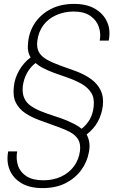

<svg xmlns="http://www.w3.org/2000/svg" viewBox="-20 -732 603 984"><path d="M198 232Q132 232 89.5 206.5Q47 181 29.5 138.5Q12 96 22 44H68Q61 83 72.5 117Q84 151 116 171.5Q148 192 203 192Q252 192 292.5 173.5Q333 155 358.5 121Q384 87 390 41Q394 5 380.5 -17.5Q367 -40 339 -55Q311 -70 272 -83.5Q233 -97 185 -115Q141 -131 109 -152.5Q77 -174 61 -206.5Q45 -239 51 -288Q55 -330 77.5 -370Q100 -410 137 -438Q127 -454 124 -473Q121 -492 124 -514Q129 -570 159.5 -615Q190 -660 241 -686Q292 -712 360 -712Q424 -712 467 -687Q510 -662 529 -619.5Q548 -577 537 -524H491Q498 -558 487 -592.5Q476 -627 444 -650Q412 -673 355 -673Q307 -672 267 -654Q227 -636 202 -602.5Q177 -569 171 -521Q167 -485 180.5 -463Q194 -441 222 -425.5Q250 -410 289 -396Q328 -382 375 -365Q418 -348 449 -325Q480 -302 496 -269Q512 -236 507 -190Q502 -147 481.5 -109Q461 -71 424 -43Q434 -24 437.5 -2.5Q441 19 436 46Q427 98 396 140Q365 182 315.5 207Q266 232 198 232ZM398 -72Q425 -93 440.5 -121Q456 -149 460 -185Q465 -229 447.5 -256.5Q430 -284 398.5 -302Q367 -320 329.5 -333Q292 -346 256 -359Q222 -372 200 -383.5Q178 -395 162 -409Q135 -388 118.5 -358Q102 -328 97 -291Q93 -255 104 -230Q115 -205 138.5 -189Q162 -173 193 -160.5Q224 -148 258 -137.5Q292 -127 326 -113Q348 -103 365.5 -94Q383 -85 398 -72Z"/></svg>

Font: DM Sans ExtraLight
Style: Italic
Weight: 250
Italic angle: -10°
Designer: Colophon Foundry, Jonny Pinhorn
Foundry: Colophon Foundry
Version: Version 4.004;gftools[0.9.30]